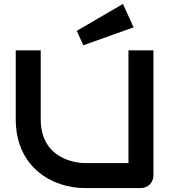

<svg xmlns="http://www.w3.org/2000/svg" viewBox="-20 -956 874 976"><path d="M760 -700H633V-127H410C387 -127 187 -136 187 -350V-700H60V-350C60 -103 249 0 410 0H696C732 0 760 -28 760 -64ZM605 -936 370 -799 404 -726 659 -817Z"/></svg>

Font: Audiowide
Style: Regular
Weight: 400
Designer: Astigmatic (AOETI)
Foundry: Astigmatic (AOETI)
Version: Version 1.002